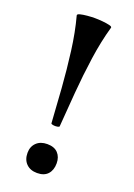

<svg xmlns="http://www.w3.org/2000/svg" viewBox="-127 -680 517 743"><g transform="rotate(20 131.5 -309.0)"><path d="M61 -615Q60 -620 71.5 -623Q83 -626 100 -627.5Q117 -629 131 -629Q145 -629 162 -627.5Q179 -626 191.5 -623Q204 -620 202 -615Q184 -552 173.5 -478.5Q163 -405 157 -330.5Q151 -256 146 -189Q146 -186 137.5 -184.5Q129 -183 120.5 -184.5Q112 -186 112 -189Q108 -256 102.5 -330.5Q97 -405 87.5 -478.5Q78 -552 61 -615ZM125 11Q97 11 80.5 -5.5Q64 -22 64 -50Q64 -76 80.5 -92Q97 -108 125 -108Q154 -108 169 -92Q184 -76 184 -50Q184 -22 169 -5.5Q154 11 125 11Z"/></g></svg>

Font: Cormorant Light
Style: Bold
Weight: 700
Version: Version 4.000